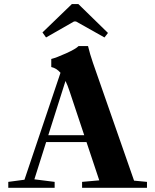

<svg xmlns="http://www.w3.org/2000/svg" viewBox="-20 -896 741 916"><path d="M199.7 -717.3 182.6 -741.2 322.8 -876.5H354L495.1 -738.8L478.5 -717.3L342.8 -793.5H333ZM19.5 0V-28.3L96.7 -38.6L268.6 -548.8Q249.5 -570.8 224.6 -576.2V-614.7Q249 -620.6 295.4 -641.6Q341.8 -662.6 355 -676.3H399.9Q409.2 -637.7 423.3 -596.7L619.6 -34.2L681.2 -28.3V0H371.6V-28.3L453.6 -35.6L392.6 -218.3H200.2L144 -40.5L240.7 -28.3V0ZM311.5 -461.9Q302.7 -488.8 292.5 -509.8L210.4 -251H381.8Z"/></svg>

Font: Elstob
Style: Bold
Weight: 700
Designer: Peter S. Baker
Version: Version 1.015